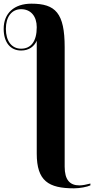

<svg xmlns="http://www.w3.org/2000/svg" viewBox="-100 -785 512 1045"><path d="M303 240C335 240 375 232 392 224V214C369 220 349 224 332 224C280 224 252 194 252 122V-528C252 -714 202 -765 71 -765C-23 -765 -80 -713 -80 -628C-80 -555 -44 -510 15 -510C59 -510 86 -533 100 -563V51C100 200 164 240 303 240ZM15 -520C-36 -520 -68 -561 -68 -628C-68 -694 -36 -735 15 -735C68 -735 100 -696 100 -637C100 -559 68 -520 15 -520Z"/></svg>

Font: Noto Serif Display
Style: Bold
Weight: 700
Designer: Monotype Design Team
Foundry: Monotype Imaging Inc.
Version: Version 2.009